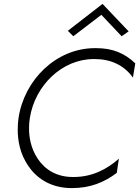

<svg xmlns="http://www.w3.org/2000/svg" viewBox="-20 -956 714 985"><path d="M500 -880 604 -770 640 -795 506 -936 328 -798 356 -770ZM133 -350C159 -517 298 -653 461 -653C463 -653 464 -653 466 -653C549 -653 617 -621 662 -558L674 -631C618 -684 557 -709 473 -709C471 -709 469 -709 467 -709C268 -709 104 -546 75 -350C72 -330 71 -311 71 -291C71 -240 80 -168 128 -101C175 -33 251 9 348 9C443 9 514 -20 579 -69L590 -142C527 -86 451 -48 358 -48C357 -48 355 -48 353 -48C273 -48 212 -84 174 -141C136 -198 129 -257 129 -297C129 -315 130 -332 133 -350Z"/></svg>

Font: Jost Light
Style: Italic
Weight: 300
Italic angle: -5°
Version: Version 3.710